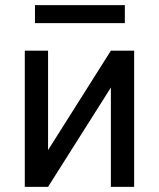

<svg xmlns="http://www.w3.org/2000/svg" viewBox="-20 -725 617 745"><path d="M410.2 -528.3H500.5V0H410.2V-385.3L166.5 0H76.2V-528.3H166.5V-142.6ZM464.4 -635.3H115.7V-705.1H464.4Z"/></svg>

Font: RobotoInd
Style: Regular
Weight: 400
Designer: Google
Version: Version 2.001101; 2014